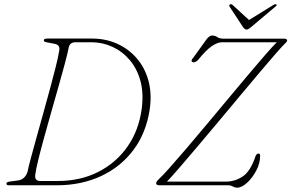

<svg xmlns="http://www.w3.org/2000/svg" viewBox="-20 -884 1390 916"><path d="M10.5 -8.5Q10.5 -16.5 31.5 -18.5L65 -23Q79.5 -24.5 91.5 -33.8Q103.5 -43 111 -63Q116 -88 127.8 -131.8Q139.5 -175.5 154.8 -230.2Q170 -285 186.5 -344Q203 -403 218.2 -459.2Q233.5 -515.5 245.2 -562.2Q257 -609 262 -639Q269.5 -670 240 -675L209.5 -681Q197 -683 193 -685Q189 -687 189 -692Q189 -700 207.5 -700H420Q483.5 -700 538 -675.8Q592.5 -651.5 631.5 -607Q670.5 -562.5 687.8 -500.5Q705 -438.5 694.5 -363Q677.5 -250 616.8 -168.8Q556 -87.5 461.8 -43.8Q367.5 0 250.5 0H22.5Q10.5 0 10.5 -8.5ZM255.5 -20.5Q363.5 -20.5 449 -64Q534.5 -107.5 588.5 -185Q642.5 -262.5 656 -364.5Q666 -439.5 649.8 -498.5Q633.5 -557.5 598.2 -598.5Q563 -639.5 515.5 -661Q468 -682.5 415.5 -682.5H340.5Q315 -682.5 308.5 -660.5Q303 -631.5 290 -582.8Q277 -534 260 -474.2Q243 -414.5 225 -351.2Q207 -288 190.8 -229Q174.5 -170 163 -123Q151.5 -76 148 -49.5Q144.5 -20.5 172.5 -20.5ZM1071 0H742.5Q725 0 725 -9Q725 -17.5 736 -27.5Q754.5 -44.5 789.2 -83.5Q824 -122.5 869.2 -175.5Q914.5 -228.5 965 -289Q1015.5 -349.5 1066.2 -410.2Q1117 -471 1162.8 -525.5Q1208.5 -580 1244.2 -621Q1280 -662 1300.5 -682.5H1040Q1017 -682.5 989.5 -663.2Q962 -644 925 -598Q910.5 -583.5 899.5 -587.5Q886.5 -592 903 -610L966.5 -698Q980 -714.5 991 -714.5Q1007 -714.5 1016.8 -707Q1026.5 -699.5 1048 -699.5H1334.5Q1350 -699.5 1350 -690.5Q1350 -685.5 1337 -673.5Q1325.5 -662.5 1294.5 -627Q1263.5 -591.5 1220 -540Q1176.5 -488.5 1125.8 -427.8Q1075 -367 1022.8 -304.5Q970.5 -242 922.5 -185.2Q874.5 -128.5 836.5 -84.5Q798.5 -40.5 776.5 -17.5H1057Q1100.5 -17.5 1137.8 -42Q1175 -66.5 1199.5 -140Q1205 -151.5 1212.5 -151.5Q1221 -151.5 1221 -142Q1221.5 -106.5 1203 -71Q1184.5 -35.5 1158.8 -12Q1133 11.5 1110.5 11.5Q1101 11.5 1091 5.8Q1081 0 1071 0ZM1177.5 -754.5Q1164.5 -743 1156.5 -743Q1148 -743 1139.5 -754.5L1075.5 -852Q1071 -859 1078 -863Q1084 -866 1089.5 -860.5L1168 -788.5L1284.5 -860.5Q1294 -866 1298 -863Q1303 -859 1293.5 -852Z"/></svg>

Font: Fraunces 9pt S000 Thin
Style: Italic
Weight: 100
Italic angle: -16°
Version: Version 1.000; ttfautohint (v1.8.3)